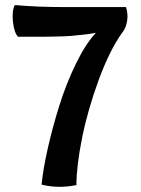

<svg xmlns="http://www.w3.org/2000/svg" viewBox="-20 -726 553 753"><path d="M279.8 0Q207.5 14.2 143.1 -2Q148.9 -62.5 167.5 -144.5Q186 -226.6 212.9 -312.5Q239.7 -398.4 278.1 -476.8Q316.4 -555.2 356 -597.2Q332 -592.8 304.7 -589.8Q277.3 -586.9 258.3 -585.2Q239.3 -583.5 204.3 -582.8Q169.4 -582 157.2 -582Q145 -582 102.1 -582Q59.1 -582 50.8 -582Q35.2 -597.7 30.8 -641.1Q26.4 -684.6 38.1 -706.1Q128.4 -698.2 233.9 -698.2H474.1Q478.5 -686 479.7 -669.7Q481 -653.3 476.3 -633.3Q471.7 -613.3 460 -599.1Q409.2 -527.8 366.5 -410.9Q323.7 -293.9 301.8 -184.3Q279.8 -74.7 279.8 0Z"/></svg>

Font: Arima
Style: Bold
Weight: 700
Designer: Joana Correia and Natanael Gama
Foundry: NDISCOVER
Version: Version 1.100;Glyphs 3.1.2 (3151)